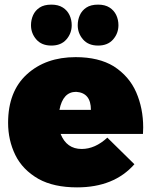

<svg xmlns="http://www.w3.org/2000/svg" viewBox="-20 -802 654 830"><path d="M313 8Q212.5 8 146.5 -28.5Q77.5 -68 46.2 -132Q15 -196 15 -271Q15 -407 96.5 -481Q178 -555 307 -555Q406.5 -555 471.5 -515.5Q538.5 -472.5 568.8 -403Q599 -333.5 599 -251L598 -223H242Q268 -158 333 -158Q391 -158 444 -207L561 -92Q473 8 313 8ZM202 -605Q160 -605 137 -631.5Q114 -658 114 -693Q114 -716 123 -736.2Q132 -756.5 151.2 -769.2Q170.5 -782 202 -782Q232 -782 251.5 -769.5Q271 -757 280.5 -736.8Q290 -716.5 290 -693Q290 -658 267 -631.5Q244 -605 202 -605ZM373 -327Q373 -401 309 -405Q252 -405 237 -327ZM404 -605Q362 -605 339 -631.5Q316 -658 316 -693Q316 -716 325 -736.2Q334 -756.5 353.2 -769.2Q372.5 -782 404 -782Q434 -782 453.5 -769.5Q473 -757 482.5 -736.8Q492 -716.5 492 -693Q492 -658 469 -631.5Q446 -605 404 -605Z"/></svg>

Font: Argentum Novus Black
Style: Regular
Weight: 900
Designer: Julieta Ulanovsky (font) & Cristiano Sobral (main changes)
Foundry: Julieta Ulanovsky (font) & Cristiano Sobral (main changes)
Version: Version 3.00;November 27, 2020;FontCreator 13.0.0.2655 64-bi